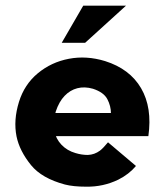

<svg xmlns="http://www.w3.org/2000/svg" viewBox="-20 -666 593 697"><path d="M215.8 3.9Q131.8 -18.6 92.8 -66.4Q50.8 -118.2 40 -170.9Q28.3 -229.5 48.8 -295.9Q68.4 -359.4 117.2 -399.9Q166 -440.4 230 -452.6Q293.9 -464.8 361.3 -444.3Q451.2 -416 492.2 -345.7Q533.2 -275.4 518.6 -171.9H162.1L155.3 -255.9H415L382.8 -253.9Q382.8 -281.2 369.6 -306.2Q356.4 -331.1 317.4 -343.8Q287.1 -352.5 260.7 -345.7Q234.4 -338.9 214.4 -317.9Q194.3 -296.9 182.6 -261.7Q170.9 -222.7 176.8 -192.4Q182.6 -162.1 203.1 -140.6Q223.6 -119.1 253.9 -110.4Q276.4 -103.5 298.8 -103.5Q323.2 -104.5 342.8 -119.1Q353.5 -127 372.1 -149.4L473.6 -63.5Q448.2 -33.2 409.2 -13.7Q354.5 12.7 293 11.7Q246.1 11.7 215.8 3.9ZM437.5 -645.5 289.1 -510.7H204.1L282.2 -645.5Z"/></svg>

Font: Josefin Sans CFJ
Style: Bold
Weight: 700
Designer: Santiago Orozco
Foundry: Typemade
Version: Version 2.001